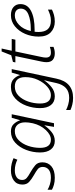

<svg xmlns="http://www.w3.org/2000/svg" viewBox="718 -1418 939 2416"><g transform="rotate(-90 1188.0 -209.5)"><path d="M160 10Q254 10 304 -33Q354 -76 354 -146Q354 -205 317 -236Q280 -267 231 -295Q183 -321 157.5 -343Q132 -365 132 -400Q132 -446 165.5 -469.5Q199 -493 252 -493Q293 -493 327.5 -483.5Q362 -474 387 -461L406 -509Q378 -522 339 -532Q300 -542 252 -542Q175 -542 124.5 -505Q74 -468 74 -397Q74 -344 107.5 -313Q141 -282 194 -252Q241 -226 268.5 -204Q296 -182 296 -141Q296 -96 263 -67.5Q230 -39 159 -39Q116 -39 76.5 -51.5Q37 -64 9 -81V-26Q34 -12 71.5 -1Q109 10 160 10Z M623 10Q687 10 737 -32Q787 -74 817 -119H820L800 0H846L959 -532H914L885 -430H881Q869 -470 836.5 -506Q804 -542 743 -542Q660 -542 601 -488Q542 -434 510 -350Q478 -266 478 -176Q478 -88 516.5 -39Q555 10 623 10ZM639 -39Q536 -39 536 -175Q536 -254 561.5 -327Q587 -400 634.5 -446.5Q682 -493 747 -493Q798 -493 827.5 -458Q857 -423 857 -362Q857 -342 854.5 -318.5Q852 -295 845 -265Q822 -169 761 -104Q700 -39 639 -39Z M1165 240Q1363 240 1407 30L1527 -532H1483L1453 -430H1450Q1438 -472 1403 -507Q1368 -542 1304 -542Q1217 -542 1157.5 -487.5Q1098 -433 1067 -349Q1036 -265 1036 -176Q1036 -88 1074.5 -39Q1113 10 1184 10Q1249 10 1300 -31Q1351 -72 1384 -122H1387Q1383 -108 1374.5 -73Q1366 -38 1360 -9L1351 31Q1333 109 1288.5 150Q1244 191 1164 191Q1124 191 1082 179Q1040 167 1012 152V207Q1040 220 1079.5 230Q1119 240 1165 240ZM1200 -39Q1094 -39 1094 -175Q1094 -252 1119 -325Q1144 -398 1191.5 -445.5Q1239 -493 1307 -493Q1426 -493 1426 -361Q1426 -276 1391.5 -202.5Q1357 -129 1305 -84Q1253 -39 1200 -39Z M1726 10Q1749 10 1771 5Q1793 0 1807 -6V-52Q1789 -46 1771.5 -42.5Q1754 -39 1733 -39Q1672 -39 1672 -101Q1672 -128 1680 -160L1749 -486H1897L1907 -532H1758L1786 -659H1749L1701 -538L1618 -517L1611 -486H1691L1622 -159Q1614 -122 1614 -95Q1614 -40 1644 -15Q1674 10 1726 10Z M2125 10Q2171 10 2208.5 -0.5Q2246 -11 2276 -26V-76Q2245 -61 2210.5 -50Q2176 -39 2136 -39Q1994 -39 1994 -195Q1994 -208 1995 -221Q1996 -234 1997 -244H2023Q2173 -244 2259 -289Q2345 -334 2345 -423Q2345 -477 2308 -509.5Q2271 -542 2206 -542Q2127 -542 2066 -492.5Q2005 -443 1970.5 -363.5Q1936 -284 1936 -193Q1936 -92 1989.5 -41Q2043 10 2125 10ZM2006 -292Q2028 -388 2084.5 -440.5Q2141 -493 2201 -493Q2245 -493 2266.5 -472Q2288 -451 2288 -419Q2288 -352 2214.5 -322Q2141 -292 2033 -292Z"/></g></svg>

Font: Noto Sans UI Light
Style: Italic
Weight: 300
Italic angle: -12°
Designer: Monotype Design Team
Foundry: Monotype Imaging Inc.
Version: Version 1.901